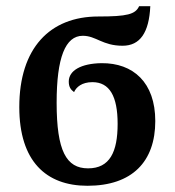

<svg xmlns="http://www.w3.org/2000/svg" viewBox="-20 -587 561 617"><path d="M261 10C405 10 479 -68 479 -198C479 -322 408 -385 306 -384C240 -383 201 -360 201 -325C201 -308 207 -299 218 -291C225 -307 243 -323 277 -323C332 -323 358 -278 358 -189C358 -99 333 -46 263 -46C193 -46 162 -102 162 -257C162 -402 190 -472 246 -472C289 -472 309 -440 374 -440C430 -440 459 -482 463 -567H427C415 -541 389 -534 296 -534C140 -534 42 -432 42 -243C42 -69 128 10 261 10Z"/></svg>

Font: Noto Serif Condensed Semi
Style: Regular
Weight: 600
Width: 3
Designer: Monotype Design Team
Foundry: Monotype Imaging Inc.
Version: Version 1.002